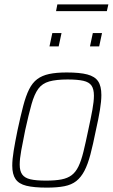

<svg xmlns="http://www.w3.org/2000/svg" viewBox="-20 -849 518 877"><path d="M194 8Q135 8 100.5 -0.5Q66 -9 51 -31Q36 -53 36 -92Q36 -121 42.5 -160.5Q49 -200 60 -254Q74 -319 86 -365Q98 -411 113 -441Q128 -471 150 -487.5Q172 -504 204.5 -511Q237 -518 285 -518Q344 -518 378.5 -509Q413 -500 428 -478Q443 -456 443 -415Q443 -387 436.5 -347Q430 -307 418 -254Q405 -189 393 -143.5Q381 -98 365.5 -68.5Q350 -39 328.5 -22Q307 -5 274.5 1.5Q242 8 194 8ZM190 -24Q233 -24 261 -29.5Q289 -35 307.5 -49Q326 -63 338.5 -89Q351 -115 361 -155.5Q371 -196 383 -254Q395 -309 402 -347.5Q409 -386 409 -412Q409 -442 398 -458Q387 -474 360.5 -480Q334 -486 289 -486Q237 -486 205 -477Q173 -468 155 -443.5Q137 -419 124 -373Q111 -327 95 -254Q84 -200 77 -161.5Q70 -123 70 -97Q70 -68 81.5 -52Q93 -36 119 -30Q145 -24 190 -24ZM391 -637 404 -698H446L433 -637ZM206 -637 219 -698H261L248 -637ZM236 -798 242 -829H475L468 -798Z"/></svg>

Font: Saira SemiCondensed Thin
Style: Italic
Weight: 250
Width: 4
Italic angle: -12°
Designer: Hector Gatti with collaboration of the Omnibus-Type team
Foundry: Omnibus-Type
Version: Version 1.101